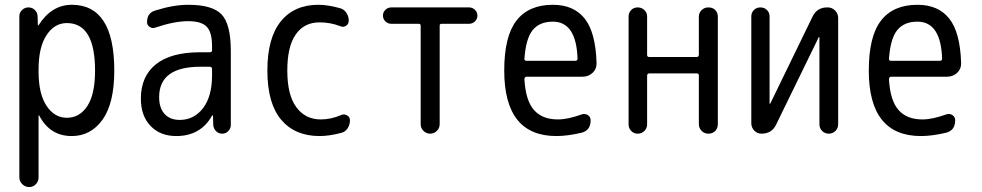

<svg xmlns="http://www.w3.org/2000/svg" viewBox="-20 -550 4040 790"><path d="M138.7 -264.6V-254.9Q138.7 -164.1 171.4 -114.7Q204.1 -65.4 254.9 -65.4Q307.6 -65.4 339.4 -113.8Q371.1 -162.1 371.1 -259.8Q371.1 -455.1 254.9 -455.1Q204.1 -455.1 171.4 -405.3Q138.7 -355.5 138.7 -264.6ZM59.6 179.7V-483.4Q59.6 -498 70.8 -508.8Q82 -519.5 96.7 -519.5Q112.3 -519.5 123 -509.3Q133.8 -499 134.8 -483.4L135.7 -446.3Q135.7 -445.3 136.7 -445.3Q138.7 -445.3 138.7 -446.3Q192.4 -530.3 275.4 -530.3Q450.2 -530.3 450.2 -259.8Q450.2 -125 401.9 -57.6Q353.5 9.8 275.4 9.8Q185.5 9.8 141.6 -74.2Q141.6 -75.2 139.6 -75.2Q138.7 -75.2 138.7 -74.2V179.7Q138.7 196.3 127.4 208Q116.2 219.7 100.1 219.7Q84 219.7 71.8 208Q59.6 196.3 59.6 179.7Z M804.7 -275.4Q634.8 -275.4 634.8 -150.4Q634.8 -105.5 657.2 -81.1Q679.7 -56.6 719.7 -56.6Q778.3 -56.6 815.4 -105Q852.5 -153.3 852.5 -240.2V-265.6Q852.5 -274.4 843.8 -275.4ZM705.1 9.8Q639.6 9.8 599.6 -31.7Q559.6 -73.2 559.6 -144.5Q559.6 -235.4 621.1 -285.2Q682.6 -335 804.7 -335H843.8Q852.5 -335 852.5 -343.8V-360.4Q852.5 -417 830.6 -439.9Q808.6 -462.9 754.9 -462.9Q697.3 -462.9 619.1 -436.5Q607.4 -431.6 596.2 -439Q585 -446.3 585 -459Q585 -497.1 619.1 -506.8Q693.4 -530.3 754.9 -530.3Q854.5 -530.3 892.1 -490.2Q929.7 -450.2 929.7 -339.8V-36.1Q929.7 -21.5 919.4 -10.7Q909.2 0 894 0Q878.9 0 868.7 -10.7Q858.4 -21.5 857.4 -36.1L856.4 -74.2Q856.4 -75.2 855.5 -75.2Q853.5 -75.2 852.5 -74.2Q805.7 9.8 705.1 9.8Z M1294.9 9.8Q1193.4 9.8 1136.7 -57.6Q1080.1 -125 1080.1 -259.8Q1080.1 -393.6 1135.3 -461.9Q1190.4 -530.3 1290 -530.3Q1329.1 -530.3 1377.9 -516.6Q1394.5 -512.7 1404.8 -498Q1415 -483.4 1415 -464.8Q1415 -451.2 1403.8 -443.8Q1392.6 -436.5 1379.9 -442.4Q1338.9 -458 1294.9 -458Q1231.4 -458 1196.8 -408.2Q1162.1 -358.4 1162.1 -259.8Q1162.1 -159.2 1199.2 -108.9Q1236.3 -58.6 1299.8 -58.6Q1342.8 -58.6 1384.8 -77.1Q1396.5 -82 1408.2 -75.2Q1419.9 -68.4 1419.9 -54.7Q1419.9 -37.1 1410.2 -22Q1400.4 -6.8 1382.8 -2.9Q1334 9.8 1294.9 9.8Z M1589.8 -452.1Q1576.2 -452.1 1565.9 -461.9Q1555.7 -471.7 1555.7 -485.8Q1555.7 -500 1565.9 -509.8Q1576.2 -519.5 1589.8 -519.5H1910.2Q1923.8 -519.5 1934.1 -509.8Q1944.3 -500 1944.3 -485.8Q1944.3 -471.7 1934.1 -461.9Q1923.8 -452.1 1910.2 -452.1H1796.9Q1789.1 -452.1 1789.1 -444.3V-39.1Q1789.1 -22.5 1777.3 -11.2Q1765.6 0 1750 0Q1734.4 0 1722.7 -11.2Q1710.9 -22.5 1710.9 -39.1V-444.3Q1710.9 -452.1 1703.1 -452.1Z M2254.9 -460.9Q2200.2 -460.9 2171.9 -426.3Q2143.6 -391.6 2137.7 -307.6Q2137.7 -299.8 2146.5 -299.8H2346.7Q2355.5 -299.8 2356.4 -307.6Q2351.6 -460.9 2254.9 -460.9ZM2269.5 9.8Q2054.7 9.8 2054.7 -259.8Q2054.7 -400.4 2105 -465.3Q2155.3 -530.3 2254.9 -530.3Q2340.8 -530.3 2385.7 -473.6Q2430.7 -417 2434.6 -291Q2435.5 -266.6 2418.5 -250.5Q2401.4 -234.4 2377 -234.4H2146.5Q2138.7 -234.4 2137.7 -224.6Q2142.6 -136.7 2176.8 -97.7Q2210.9 -58.6 2275.4 -58.6Q2316.4 -58.6 2373 -79.1Q2386.7 -84 2398.4 -76.7Q2410.2 -69.3 2410.2 -54.7Q2410.2 -13.7 2373 -3.9Q2314.5 9.8 2269.5 9.8Z M2566.4 -38.1V-482.4Q2566.4 -498 2577.1 -508.8Q2587.9 -519.5 2604 -519.5Q2620.1 -519.5 2631.3 -508.8Q2642.6 -498 2642.6 -482.4V-324.2Q2642.6 -315.4 2651.4 -315.4H2846.7Q2854.5 -315.4 2855.5 -324.2V-481.4Q2855.5 -497.1 2866.7 -508.3Q2877.9 -519.5 2895 -519.5Q2912.1 -519.5 2922.9 -508.8Q2933.6 -498 2933.6 -481.4V-39.1Q2933.6 -22.5 2922.9 -11.2Q2912.1 0 2895 0Q2877.9 0 2866.7 -11.7Q2855.5 -23.4 2855.5 -39.1V-239.3Q2855.5 -248 2846.7 -248H2651.4Q2643.6 -248 2642.6 -239.3V-38.1Q2642.6 -22.5 2631.3 -11.2Q2620.1 0 2604 0Q2587.9 0 2577.1 -11.2Q2566.4 -22.5 2566.4 -38.1Z M3113.3 0Q3095.7 0 3083.5 -12.7Q3071.3 -25.4 3071.3 -43V-482.4Q3071.3 -498 3082 -508.8Q3092.8 -519.5 3108.9 -519.5Q3125 -519.5 3135.7 -508.8Q3146.5 -498 3146.5 -482.4V-124Q3146.5 -123 3147.5 -123Q3149.4 -123 3149.4 -124L3323.2 -481.4Q3341.8 -520.5 3385.7 -519.5Q3403.3 -519.5 3416 -506.8Q3428.7 -494.1 3428.7 -475.6V-39.1Q3428.7 -22.5 3417.5 -11.2Q3406.2 0 3390.1 0Q3374 0 3362.8 -11.2Q3351.6 -22.5 3351.6 -39.1V-396.5Q3351.6 -397.5 3350.6 -397.5Q3348.6 -397.5 3348.6 -396.5L3173.8 -38.1Q3156.2 0 3113.3 0Z M3754.9 -460.9Q3700.2 -460.9 3671.9 -426.3Q3643.6 -391.6 3637.7 -307.6Q3637.7 -299.8 3646.5 -299.8H3846.7Q3855.5 -299.8 3856.4 -307.6Q3851.6 -460.9 3754.9 -460.9ZM3769.5 9.8Q3554.7 9.8 3554.7 -259.8Q3554.7 -400.4 3605 -465.3Q3655.3 -530.3 3754.9 -530.3Q3840.8 -530.3 3885.7 -473.6Q3930.7 -417 3934.6 -291Q3935.5 -266.6 3918.5 -250.5Q3901.4 -234.4 3877 -234.4H3646.5Q3638.7 -234.4 3637.7 -224.6Q3642.6 -136.7 3676.8 -97.7Q3710.9 -58.6 3775.4 -58.6Q3816.4 -58.6 3873 -79.1Q3886.7 -84 3898.4 -76.7Q3910.2 -69.3 3910.2 -54.7Q3910.2 -13.7 3873 -3.9Q3814.5 9.8 3769.5 9.8Z"/></svg>

Font: Rounded Mgen+ 2m regular
Style: Regular
Weight: 400
Designer: [Source Han Sans]
Ryoko NISHIZUKA  (kana & ideographs); Paul D. Hunt (Latin, Greek & Cyrillic); Wenlong ZHANG  (bopomofo
Version: Version 1.059.20150602